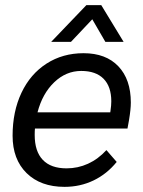

<svg xmlns="http://www.w3.org/2000/svg" viewBox="-20 -717 558 747"><path d="M489 -318Q489 -292 482 -250L476 -217H116Q115 -209 115 -192Q115 -128 146.5 -95Q178 -62 239 -62Q283 -62 322.5 -80Q362 -98 394 -133L434 -87Q396 -40 344 -15Q292 10 231 10Q138 10 83.5 -43.5Q29 -97 29 -189Q29 -283 63.5 -356Q98 -429 161 -469.5Q224 -510 305 -510Q392 -510 440.5 -459Q489 -408 489 -318ZM413 -323Q413 -380 383 -410.5Q353 -441 296 -441Q237 -441 191 -397Q145 -353 126 -280H409L410 -287Q413 -307 413 -323ZM316 -697H374L461 -554H390L339 -642L256 -554H179Z"/></svg>

Font: Sarabun
Style: Italic
Weight: 400
Italic angle: -10°
Designer: Suppakit Chalermlarp | Katatrad Co.,Ltd.
Foundry: Cadson Demak Co.,Ltd.
Version: Version 1.000; ttfautohint (v1.6)